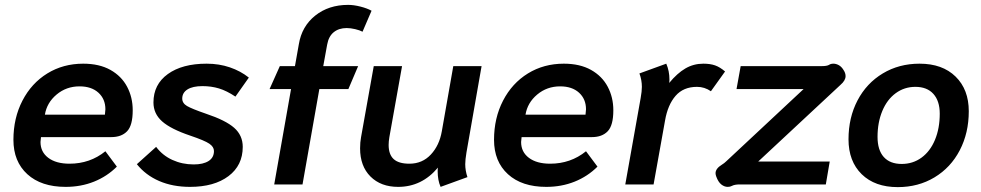

<svg xmlns="http://www.w3.org/2000/svg" viewBox="-20 -756 4023 787"><path d="M35 -183Q35 -272 72 -343.5Q109 -415 174 -455Q239 -495 321 -495Q387 -495 432.5 -469.5Q478 -444 501 -400.5Q524 -357 524 -304Q524 -242 501 -218Q478 -194 436 -194H148Q146 -180 146 -174Q146 -133 178 -109Q210 -85 265 -85Q349 -85 412 -136L459 -73Q419 -33 365.5 -11.5Q312 10 249 10Q149 10 92 -42Q35 -94 35 -183ZM410 -286Q412 -302 412 -308Q412 -350 383.5 -376Q355 -402 306 -402Q252 -402 212 -368.5Q172 -335 164 -286Z M541 -83 620 -154Q646 -119 686.5 -100.5Q727 -82 774 -82Q813 -82 835 -96Q857 -110 857 -137Q857 -154 838 -167Q819 -180 760 -200Q680 -227 644.5 -258.5Q609 -290 609 -336Q609 -410 668 -452.5Q727 -495 827 -495Q878 -495 922 -480Q966 -465 1000 -438L945 -360Q909 -384 877.5 -393.5Q846 -403 810 -403Q770 -403 748.5 -389.5Q727 -376 727 -352Q727 -333 746.5 -321.5Q766 -310 824 -290Q905 -263 940 -232Q975 -201 975 -154Q975 -78 916.5 -34Q858 10 759 10Q688 10 632.5 -14Q577 -38 541 -83Z M1173 -391H1085L1127 -485H1189L1205 -575Q1217 -648 1272 -692Q1327 -736 1407 -736Q1430 -736 1457.5 -729Q1485 -722 1503 -712L1466 -626Q1455 -632 1436 -636.5Q1417 -641 1401 -641Q1369 -641 1348 -624Q1327 -607 1321 -573L1305 -485H1448L1408 -391H1289L1220 0H1104Z M1456 -148Q1456 -173 1460 -194L1512 -485H1628L1576 -194Q1573 -176 1573 -162Q1573 -123 1593.5 -104Q1614 -85 1658 -85Q1711 -85 1746 -122.5Q1781 -160 1791 -218L1838 -485H1954L1892 -131Q1887 -101 1887 -83Q1887 -57 1896 -30L1786 10Q1774 -17 1774 -54Q1774 -64 1775 -69Q1709 10 1612 10Q1541 10 1498.5 -32.5Q1456 -75 1456 -148Z M2005 -183Q2005 -272 2042 -343.5Q2079 -415 2144 -455Q2209 -495 2291 -495Q2357 -495 2402.5 -469.5Q2448 -444 2471 -400.5Q2494 -357 2494 -304Q2494 -242 2471 -218Q2448 -194 2406 -194H2118Q2116 -180 2116 -174Q2116 -133 2148 -109Q2180 -85 2235 -85Q2319 -85 2382 -136L2429 -73Q2389 -33 2335.5 -11.5Q2282 10 2219 10Q2119 10 2062 -42Q2005 -94 2005 -183ZM2380 -286Q2382 -302 2382 -308Q2382 -350 2353.5 -376Q2325 -402 2276 -402Q2222 -402 2182 -368.5Q2142 -335 2134 -286Z M2606 -354Q2611 -382 2611 -400Q2611 -428 2601 -455L2711 -495Q2724 -465 2724 -430Q2724 -421 2723 -416Q2756 -456 2789.5 -475.5Q2823 -495 2863 -495Q2891 -495 2911 -488Q2931 -481 2952 -463L2894 -382Q2868 -400 2837 -400Q2781 -400 2749 -363Q2717 -326 2706 -262L2659 0H2543Z M2963 10Q2949 10 2936.5 0Q2924 -10 2916 -32Q2913 -40 2913 -46Q2913 -65 2939 -81Q2949 -87 2957 -95L3274 -391H2999L3016 -485H3349Q3369 -485 3378 -490Q3385 -495 3396 -495Q3407 -495 3418 -489Q3429 -483 3437 -470Q3446 -457 3446 -444Q3446 -426 3425 -408L3088 -94H3381L3365 0H3012Q2991 0 2980 6Q2973 10 2963 10Z M3458 -185Q3458 -274 3495 -344.5Q3532 -415 3598.5 -455Q3665 -495 3749 -495Q3843 -495 3897 -442Q3951 -389 3951 -300Q3951 -211 3914 -140Q3877 -69 3810.5 -29Q3744 11 3660 11Q3566 11 3512 -42Q3458 -95 3458 -185ZM3832 -290Q3832 -342 3806 -371Q3780 -400 3732 -400Q3687 -400 3651.5 -374Q3616 -348 3596.5 -301Q3577 -254 3577 -195Q3577 -141 3602.5 -112.5Q3628 -84 3676 -84Q3722 -84 3757.5 -110Q3793 -136 3812.5 -183Q3832 -230 3832 -290Z"/></svg>

Font: Niramit SemiBold
Style: Italic
Weight: 600
Italic angle: -10°
Designer: Katatrad Aksorn Co.,Ltd.
Foundry: Cadson Demak Co.,Ltd.
Version: Version 1.001; ttfautohint (v1.6)